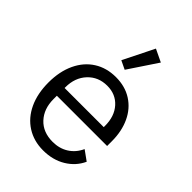

<svg xmlns="http://www.w3.org/2000/svg" viewBox="-238 -928 1051 1051"><g transform="rotate(45 287.5 -402.5)"><path d="M409 -783 297 -615 247 -639 336 -818ZM51 -271Q51 -356 81 -420Q111 -484 165.5 -518.5Q220 -553 292 -553Q363 -553 415.5 -519.5Q468 -486 496 -426Q524 -366 524 -289V-252H135V-226Q135 -151 178.5 -104Q222 -57 297 -57Q349 -57 388.5 -82Q428 -107 449 -153L506 -112Q480 -55 424 -21Q368 13 293 13Q221 13 166 -22Q111 -57 81 -121Q51 -185 51 -271ZM135 -312H438V-322Q438 -396 397.5 -441Q357 -486 292 -486Q223 -486 179 -439Q135 -392 135 -318Z"/></g></svg>

Font: IBM Plex Sans JP
Style: Regular
Weight: 400
Designer: Mike Abbink; Paul van der Laan; Pieter van Rosmalen; Wujin Sim; Yejin Wi; Jinhee Kim; Boomi Park; Yona Kim; Kichan Ma
Foundry: Sandoll Inc.
Version: Version 1.000